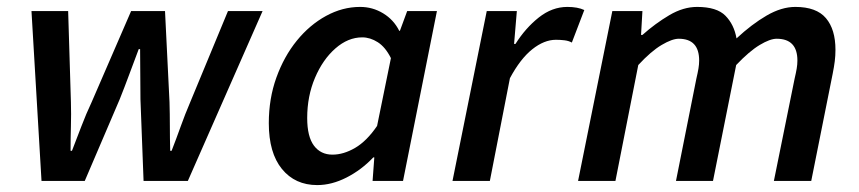

<svg xmlns="http://www.w3.org/2000/svg" viewBox="-20 -523 2482 555"><path d="M100 0 71 -491H177L185 -228Q186 -193 185 -158Q184 -123 184 -87H188Q202 -123 215.5 -158.5Q229 -194 245 -228L359 -491H457L470 -228Q471 -193 471 -158Q471 -123 472 -87H476Q490 -123 502.5 -158Q515 -193 530 -228L639 -491H739L523 0H395L386 -236Q386 -271 385.5 -307.5Q385 -344 385 -381H381Q367 -344 353.5 -307.5Q340 -271 326 -236L225 0Z M897 12Q833 12 795 -34.5Q757 -81 757 -167Q757 -238 779 -299Q801 -360 838 -405.5Q875 -451 922.5 -477Q970 -503 1021 -503Q1057 -503 1087.5 -484.5Q1118 -466 1134 -434H1136L1157 -491H1243L1145 0H1057L1062 -68H1059Q1025 -32 982 -10Q939 12 897 12ZM941 -76Q973 -76 1006.5 -95.5Q1040 -115 1070 -159L1110 -355Q1094 -387 1072 -401Q1050 -415 1027 -415Q986 -415 949.5 -383Q913 -351 890.5 -298Q868 -245 868 -182Q868 -128 887.5 -102Q907 -76 941 -76Z M1288 0 1387 -491H1474L1466 -396H1470Q1499 -442 1537.5 -472.5Q1576 -503 1620 -503Q1650 -503 1669 -494L1633 -400Q1624 -405 1612 -406.5Q1600 -408 1587 -408Q1553 -408 1518.5 -380.5Q1484 -353 1454 -297L1396 0Z M1651 0 1750 -491H1837L1833 -422H1837Q1874 -455 1914.5 -479Q1955 -503 1995 -503Q2052 -503 2077 -477.5Q2102 -452 2109 -412Q2153 -453 2196 -478Q2239 -503 2279 -503Q2340 -503 2367.5 -470.5Q2395 -438 2395 -379Q2395 -362 2393 -346Q2391 -330 2387 -310L2325 0H2217L2277 -296Q2281 -313 2283 -325Q2285 -337 2285 -348Q2285 -411 2225 -411Q2206 -411 2176 -393Q2146 -375 2108 -335L2041 0H1934L1993 -296Q1997 -313 1999 -325Q2001 -337 2001 -348Q2001 -411 1942 -411Q1923 -411 1892.5 -393Q1862 -375 1825 -335L1759 0Z"/></svg>

Font: Source Sans Pro SemiBold
Style: Italic
Weight: 600
Italic angle: -11°
Designer: Paul D. Hunt
Foundry: Adobe Systems Incorporated
Version: Version 1.095;hotconv 1.0.109;makeotfexe 2.5.65596